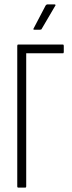

<svg xmlns="http://www.w3.org/2000/svg" viewBox="-20 -859 331 879"><path d="M64 0Q59 0 59 -6V-649Q59 -655 63 -655H268Q272 -655 272 -649V-621Q272 -615 268 -615H100V-6Q100 0 95 0ZM137 -723Q134 -723 133 -724.5Q132 -726 134 -729L189 -834Q193 -839 197 -839H229Q233 -839 234 -836.5Q235 -834 232 -831L171 -727Q170 -723 163 -723Z"/></svg>

Font: Sofia Sans Extra Condensed Light
Style: Regular
Weight: 300
Designer: Botio Nikoltchev, Ani Petrova
Foundry: lettersoup
Version: Version 4.101